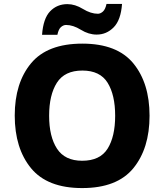

<svg xmlns="http://www.w3.org/2000/svg" viewBox="-20 -947 836 977"><path d="M741 -358Q741 -524 658.5 -624.5Q576 -725 399 -725Q221 -725 138 -625Q55 -525 55 -359Q55 -192 138 -91Q221 10 398 10Q576 10 658.5 -91Q741 -192 741 -358ZM230 -358Q230 -464 269.5 -526Q309 -588 399 -588Q489 -588 527.5 -526Q566 -464 566 -358Q566 -252 527.5 -190.5Q489 -129 398 -129Q310 -129 270 -190.5Q230 -252 230 -358ZM601 -927H522Q516 -899 503.5 -888Q491 -877 478 -877Q442 -877 402 -901.5Q362 -926 323 -926Q270 -926 235 -889.5Q200 -853 194 -770H272Q278 -799 290.5 -809.5Q303 -820 316 -820Q352 -820 391.5 -795.5Q431 -771 472 -771Q522 -771 558.5 -808Q595 -845 601 -927Z"/></svg>

Font: Noto Sans UI Extra
Style: Regular
Weight: 800
Designer: Monotype Design Team
Foundry: Monotype Imaging Inc.
Version: Version 1.901